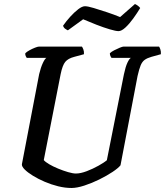

<svg xmlns="http://www.w3.org/2000/svg" viewBox="-20 -936 821 956"><path d="M336 0Q304 0 269.5 -8.5Q235 -17 202.5 -31Q170 -45 144 -61Q118 -77 103 -92Q88 -107 89 -118L175 -567Q183 -600 193 -621.5Q203 -643 211 -648H113Q111 -651 108 -657Q105 -663 106 -671Q113 -678 126.5 -685.5Q140 -693 154 -698.5Q168 -704 174 -704H388Q391 -700 395 -690Q399 -680 398 -666L350 -653Q319 -645 305 -628Q291 -611 282 -567L198 -139Q205 -130 224.5 -118.5Q244 -107 269.5 -96.5Q295 -86 319 -79Q343 -72 358 -72Q381 -72 411.5 -83.5Q442 -95 470.5 -111Q499 -127 512 -138L597 -566Q605 -604 614.5 -624Q624 -644 632 -648H535Q533 -650 530 -656.5Q527 -663 527 -671Q534 -678 548.5 -685.5Q563 -693 576.5 -698.5Q590 -704 595 -704H772Q775 -700 778.5 -690Q782 -680 781 -666L734 -653Q713 -647 700.5 -638Q688 -629 680.5 -611Q673 -593 665 -558L580 -113Q569 -99 540.5 -80Q512 -61 474.5 -42.5Q437 -24 400 -12Q363 0 336 0ZM570 -781Q557 -781 526.5 -790Q496 -799 460 -813Q424 -827 394 -840L318 -785Q313 -787 305 -792.5Q297 -798 294 -808Q310 -831 330 -853Q350 -875 369.5 -890Q389 -905 403 -905Q417 -905 447 -896Q477 -887 513 -875Q549 -863 578 -851L652 -916Q659 -913 666.5 -907.5Q674 -902 678 -896Q663 -871 643.5 -844Q624 -817 604.5 -799Q585 -781 570 -781Z"/></svg>

Font: Texturina 12pt SemiBold
Style: Italic
Weight: 600
Italic angle: -11°
Version: Version 1.002